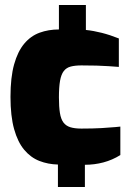

<svg xmlns="http://www.w3.org/2000/svg" viewBox="-20 -654 525 769"><path d="M212 95V5Q172 4 137.5 -9.5Q103 -23 77 -54Q51 -85 36.5 -137Q22 -189 22 -266Q22 -344 36.5 -396Q51 -448 77 -479Q103 -510 138.5 -523Q174 -536 216 -536V-634H324V-534Q354 -531 387.5 -522.5Q421 -514 456 -500V-386Q456 -386 414.5 -389Q373 -392 306 -392Q281 -392 263.5 -387.5Q246 -383 235.5 -369.5Q225 -356 220.5 -330.5Q216 -305 216 -264Q216 -226 220 -201.5Q224 -177 234 -163.5Q244 -150 261.5 -144.5Q279 -139 306 -139Q352 -139 387 -141Q422 -143 442 -145Q462 -147 462 -147V-33Q430 -13 394 -3.5Q358 6 320 6V95Z"/></svg>

Font: Exo Thin Black
Style: Regular
Weight: 900
Version: Version 2.000